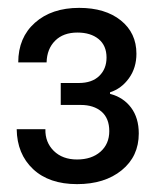

<svg xmlns="http://www.w3.org/2000/svg" viewBox="-20 -784 400 483"><path d="M173.8 -320.8Q103.5 -320.8 63.2 -358.6Q22.9 -396.5 22 -459H94.2Q93.3 -426.3 115.2 -404.5Q137.2 -382.8 173.8 -382.8Q210.4 -382.8 232.7 -402.3Q254.9 -421.9 254.9 -454.1Q254.9 -486.3 235.4 -503.2Q215.8 -520 183.1 -520H132.8V-575.2H178.2Q211.4 -575.2 229.7 -593Q248 -610.8 248 -639.2Q248 -669.4 228 -685.8Q208 -702.1 174.8 -702.1Q139.2 -702.1 118.7 -681.6Q98.1 -661.1 97.2 -627H25.9Q25.9 -689.5 67.9 -726.8Q109.9 -764.2 179.2 -764.2Q244.6 -764.2 283.9 -732.7Q323.2 -701.2 323.2 -648.9Q323.2 -613.3 304.4 -587.2Q285.6 -561 256.8 -551.8V-547.9Q290.5 -539.1 309.8 -513.2Q329.1 -487.3 329.1 -448.2Q329.1 -390.6 286.1 -355.7Q243.2 -320.8 173.8 -320.8Z"/></svg>

Font: Lumene Sans Medium
Style: Regular
Weight: 500
Designer: Deni Anggara
Version: Version 1.003;Glyphs 3.1.2 (3151)